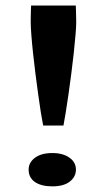

<svg xmlns="http://www.w3.org/2000/svg" viewBox="-20 -658 375 684"><path d="M133.8 -210.9Q130.4 -227.5 125.7 -256.1Q121.1 -284.7 116.2 -320.6Q111.3 -356.4 106.4 -394.5Q101.6 -432.6 97.7 -468.8Q93.8 -504.9 91.6 -534.2Q89.4 -563.5 89.4 -581.1Q89.4 -586.4 89.6 -598.1Q89.8 -609.9 90.1 -621.6Q90.3 -633.3 90.8 -638.2H250Q250.5 -632.8 250.7 -620.6Q251 -608.4 251.2 -596.4Q251.5 -584.5 251.5 -579.1Q251.5 -562 249 -533Q246.6 -503.9 242.7 -468.3Q238.8 -432.6 233.9 -394.8Q229 -356.9 223.9 -321.3Q218.8 -285.6 214.1 -256.8Q209.5 -228 206.1 -210.9ZM166.5 5.9Q126.5 5.9 104.2 -9.8Q82 -25.4 82 -53.7Q82 -79.1 104.5 -95.9Q127 -112.8 166.5 -112.8Q204.1 -112.8 227.3 -96.4Q250.5 -80.1 250.5 -53.7Q250.5 -28.3 228.8 -11.2Q207 5.9 166.5 5.9Z"/></svg>

Font: Kameron
Style: Bold
Weight: 700
Designer: Vernon Adams
Foundry: Vernon Adams
Version: Version 1.100